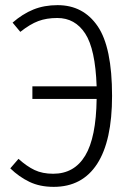

<svg xmlns="http://www.w3.org/2000/svg" viewBox="-20 -716 515 747"><path d="M416 -343Q416 -168 358 -78.5Q300 11 189 11Q135 11 94.5 -8.5Q54 -28 20 -61L52 -98Q84 -69 114.5 -54.5Q145 -40 187 -40Q269 -40 311.5 -110.5Q354 -181 356 -331H106V-380H356Q351 -525 311.5 -585.5Q272 -646 203 -646Q161 -646 129 -634Q97 -622 59 -592L29 -628Q68 -662 110 -679Q152 -696 204 -696Q304 -696 360 -614Q416 -532 416 -343Z"/></svg>

Font: Fira Sans Condensed Light
Style: Regular
Weight: 300
Width: 3
Designer: bBox Type GmbH & Carrois Corporate GbR & Edenspiekermann AG
Foundry: bBox Type GmbH & Carrois Corporate GbR & Edenspiekermann AG
Version: Version 4.301